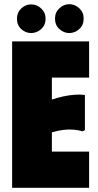

<svg xmlns="http://www.w3.org/2000/svg" viewBox="-20 -898 467 918"><path d="M406 -700V-527H228V-422Q255 -431 282.5 -437Q310 -443 336.5 -445Q363 -447 386 -444V-276L375 -270Q356 -276 332.5 -278Q309 -280 283 -277Q257 -274 228 -265V-173H406V0H38V-700ZM129 -740Q102 -740 81.5 -759Q61 -778 61 -809Q61 -838 81.5 -857.5Q102 -877 129 -877Q156 -877 177 -857.5Q198 -838 198 -809Q198 -778 177 -759Q156 -740 129 -740ZM311 -740Q285 -740 264 -759Q243 -778 243 -809Q243 -839 264 -858.5Q285 -878 311 -878Q338 -878 359 -858.5Q380 -839 380 -809Q380 -778 359 -759Q338 -740 311 -740Z"/></svg>

Font: Phudu Black
Style: Regular
Weight: 900
Version: Version 1.005;gftools[0.9.23]